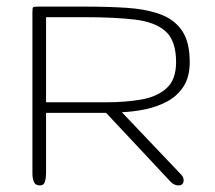

<svg xmlns="http://www.w3.org/2000/svg" viewBox="-20 -564 653 584"><path d="M101.6 0Q87.4 0 83 -11Q78.6 -22 78.6 -37.1V-525.9Q78.6 -540 80.6 -542Q82.5 -543.9 96.7 -543.9H238.3Q306.6 -543.9 364.5 -540.3Q422.4 -536.6 465.8 -521.2Q509.3 -505.9 533.2 -471.4Q557.1 -437 557.1 -375Q557.1 -330.6 538.6 -301.5Q520 -272.5 489.5 -255.9Q459 -239.3 422.6 -231.7Q386.2 -224.1 350.6 -222.7L530.3 -33.7Q538.6 -25.4 538.6 -16.1Q538.6 0 522 0Q517.1 0 510.7 -2.7Q504.4 -5.4 498.5 -11.7L302.7 -220.7H120.1V-37.1Q120.1 -22.9 116.7 -11.5Q113.3 0 101.6 0ZM120.1 -252.9H303.2Q359.9 -252.9 408.2 -261Q456.5 -269 486.1 -295.2Q515.6 -321.3 515.6 -375Q515.6 -439.9 483.9 -468.5Q452.1 -497.1 390.4 -504.4Q328.6 -511.7 238.3 -511.7H120.1Z"/></svg>

Font: Gruppo
Style: Regular
Weight: 400
Designer: Vernon Adams
Foundry: Vernon Adams
Version: Version 1.001; ttfautohint (v1.8.4.7-5d5b);gftools[0.9.28]